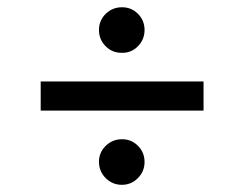

<svg xmlns="http://www.w3.org/2000/svg" viewBox="-20 -553 683 537"><path d="M549.3 -325.2V-243.7H93.8V-325.2ZM320.8 -36.1Q294.4 -36.1 275.6 -54.9Q256.8 -73.7 256.8 -100.6Q256.8 -126.5 275.6 -145Q294.4 -163.6 321.3 -163.6Q347.7 -163.6 366 -145Q384.3 -126.5 384.3 -100.1Q384.3 -73.7 365.7 -54.9Q347.2 -36.1 320.8 -36.1ZM321.3 -405.3Q294.4 -404.8 275.6 -423.6Q256.8 -442.4 256.8 -469.2Q256.8 -495.6 275.6 -514.2Q294.4 -532.7 321.3 -532.7Q347.7 -532.7 366 -514.2Q384.3 -495.6 384.3 -469.2Q384.3 -442.4 365.7 -423.6Q347.2 -404.8 321.3 -405.3Z"/></svg>

Font: Inter 24pt
Style: Regular
Weight: 400
Designer: Rasmus Andersson
Foundry: rsms
Version: Version 4.001;git-66647c0bb